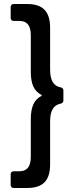

<svg xmlns="http://www.w3.org/2000/svg" viewBox="-20 -804 369 954"><path d="M48 130Q41 130 37 126Q33 122 33 115V62Q33 55 37 51Q41 47 48 47H77Q133 47 133 -24V-211Q133 -257 145.5 -285Q158 -313 185 -327Q190 -330 185 -333Q158 -347 145.5 -374.5Q133 -402 133 -448V-630Q133 -700 77 -700H48Q41 -700 37 -704Q33 -708 33 -715V-769Q33 -776 37 -780Q41 -784 48 -784H116Q174 -784 201.5 -755Q229 -726 229 -666V-458Q229 -379 281 -370Q295 -367 295 -354V-305Q295 -292 281 -289Q255 -284 242 -262.5Q229 -241 229 -200V13Q229 73 201.5 101.5Q174 130 116 130Z"/></svg>

Font: Barlow_Medium_SS
Style: Regular
Weight: 500
Designer: Jeremy Tribby
Foundry: Jeremy Tribby
Version: Version 1.101 August 23, 2024